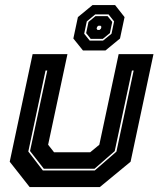

<svg xmlns="http://www.w3.org/2000/svg" viewBox="-20 -760 644 780"><path d="M100.5 0 19.5 -103 112.5 -540H254L175.5 -172L199.5 -141.5H346.5L383.5 -172L462 -540H603.5L510.5 -103L385.5 0ZM154 -67.5H365L453 -144L523 -473.5H516L446 -146L364 -74.5H158L102 -146.5L172 -473.5H165L95 -144.5ZM317 -555 278 -603.5 296.5 -690.5 356 -739.5H447.5L486 -690.5L467.5 -603.5L408.5 -555ZM344.5 -595H398.5L433 -623L443.5 -673L421 -701.5H367L332.5 -673L322 -623ZM348.5 -602 330 -625.5 339.5 -671 368 -694.5H417L436 -671L426.5 -625.5L397.5 -602ZM376 -638.5H384.5L390 -643.5L392 -651L388.5 -655.5H380L374.5 -651L372.5 -643.5Z"/></svg>

Font: Tourney ExtraBold
Style: Italic
Weight: 800
Italic angle: -12°
Version: Version 1.015